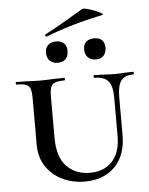

<svg xmlns="http://www.w3.org/2000/svg" viewBox="-55 -820 681 878"><g transform="rotate(-5 285.5 -381.0)"><path d="M383 -456Q380 -456 380 -462Q380 -468 383 -468L425 -467Q457 -465 477 -465Q493 -465 523 -467L563 -468Q565 -468 565 -462Q565 -456 563 -456Q523 -456 506 -433.5Q489 -411 489 -358V-184Q489 -91 437.5 -39Q386 13 299 13Q243 13 196.5 -9.5Q150 -32 122 -74Q94 -116 94 -174V-387Q94 -417 89 -431Q84 -445 70 -450.5Q56 -456 26 -456Q23 -456 23 -462Q23 -468 26 -468L73 -467Q111 -465 135 -465Q161 -465 201 -467L246 -468Q249 -468 249 -462Q249 -456 246 -456Q217 -456 202.5 -450Q188 -444 183 -429.5Q178 -415 178 -385V-200Q178 -110 219 -67.5Q260 -25 326 -25Q391 -25 428.5 -65.5Q466 -106 466 -182V-358Q466 -411 447 -433.5Q428 -456 383 -456ZM182 -663Q178 -663 176.5 -668Q175 -673 179 -674Q231 -700 302 -743L355 -774Q360 -778 387 -770Q414 -762 434.5 -751.5Q455 -741 444 -739Q301 -709 183 -663ZM173 -590Q173 -612 186.5 -624.5Q200 -637 224 -637Q246 -637 259 -624.5Q272 -612 272 -590Q272 -566 259.5 -552.5Q247 -539 224 -539Q200 -539 186.5 -552.5Q173 -566 173 -590ZM348 -590Q348 -612 361.5 -624Q375 -636 398 -636Q421 -636 433.5 -624Q446 -612 446 -590Q446 -566 433.5 -552.5Q421 -539 398 -539Q375 -539 361.5 -552.5Q348 -566 348 -590Z"/></g></svg>

Font: Cormorant SC SemiBold
Style: Regular
Weight: 600
Designer: Christian Thalmann (Catharsis Fonts)
Foundry: Catharsis Fonts
Version: Version 4.000